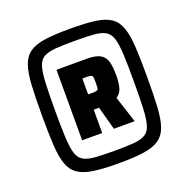

<svg xmlns="http://www.w3.org/2000/svg" viewBox="-126 -816 928 944"><g transform="rotate(-20 338.5 -344.0)"><path d="M339 8Q259 8 207.5 0.5Q156 -7 126.5 -27.5Q97 -48 83.5 -87Q70 -126 66.5 -189Q63 -252 63 -344Q63 -437 66.5 -499.5Q70 -562 83.5 -601.5Q97 -641 126.5 -661.5Q156 -682 207.5 -689Q259 -696 339 -696Q419 -696 470 -689Q521 -682 550.5 -661.5Q580 -641 593.5 -601.5Q607 -562 610.5 -499.5Q614 -437 614 -344Q614 -252 610.5 -189Q607 -126 593.5 -87Q580 -48 550.5 -27.5Q521 -7 470 0.5Q419 8 339 8ZM339 -57Q400 -57 439 -60Q478 -63 500 -76Q522 -89 531 -119.5Q540 -150 542.5 -204.5Q545 -259 545 -344Q545 -430 542.5 -484.5Q540 -539 531 -569.5Q522 -600 500 -613Q478 -626 439.5 -629Q401 -632 339 -632Q278 -632 238.5 -629Q199 -626 177 -613Q155 -600 146 -569.5Q137 -539 134.5 -484.5Q132 -430 132 -344Q132 -259 134.5 -204.5Q137 -150 146 -119.5Q155 -89 177 -76Q199 -63 238.5 -60Q278 -57 339 -57ZM207 -160V-529H366Q413 -529 436 -515.5Q459 -502 466.5 -475Q474 -448 474 -405Q474 -366 467 -339.5Q460 -313 437 -298L482 -160H373L340 -282H312V-160ZM312 -362H338Q352 -362 358.5 -365Q365 -368 366 -376.5Q367 -385 367 -403Q367 -421 366 -430Q365 -439 359 -442Q353 -445 337 -445H312Z"/></g></svg>

Font: Saira SemiCondensed Black
Style: Regular
Weight: 900
Width: 4
Designer: Hector Gatti with collaboration of the Omnibus-Type team
Foundry: Omnibus-Type
Version: Version 1.101